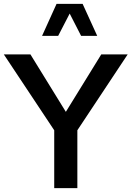

<svg xmlns="http://www.w3.org/2000/svg" viewBox="-22 -981 686 1001"><path d="M484.9 -793.9H400.9L341.3 -910.2L281.2 -793.9H197.3L272.9 -960.9H408.7ZM505.9 -697.3H643.6L381.3 -301.8V0H260.7V-301.8L-2 -697.3H136.7L321.3 -397.9Z"/></svg>

Font: Estedad-FD SemiBold
Style: Regular
Weight: 600
Designer: Amin Abedi
Version: Version 7.3